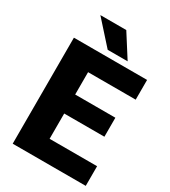

<svg xmlns="http://www.w3.org/2000/svg" viewBox="-215 -1008 990 1115"><g transform="rotate(30 280.0 -450.5)"><path d="M494.6 -301.3H225.1V-131.8H543.5V0H53.7V-710.9H544.4V-578.6H225.1V-428.7H494.6ZM392.6 -748H258.8L121.1 -901.4H294.9Z"/></g></svg>

Font: Sadagaat-English
Style: Regular
Weight: 900
Designer: Ahmed alsheikh
Foundry: Ahmed alsheikh Design
Version: Version 2.137;January 17, 2018;FontCreator 11.0.0.2408 64-bi